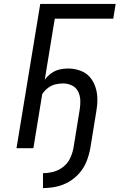

<svg xmlns="http://www.w3.org/2000/svg" viewBox="-20 -755 616 978"><path d="M199 203Q232 203 266 196Q300 189 331 171Q362 153 385.5 125.5Q409 98 421.5 65.5Q434 33 440 0L470 -184Q476 -216 476 -248.5Q476 -281 466.5 -310.5Q457 -340 437.5 -362.5Q418 -385 388 -395.5Q358 -406 327 -406Q305 -406 283 -401Q261 -396 241.5 -382Q222 -368 208 -349L259 -660H557L569 -735H185L64 0H150L195 -275Q206 -293 223.5 -306.5Q241 -320 261 -325Q281 -330 301 -330Q325 -330 346 -320Q367 -310 377.5 -289.5Q388 -269 389 -245Q390 -221 386 -197L354 0Q349 26 337 51.5Q325 77 302 95Q279 113 252.5 120Q226 127 199 127Z"/></svg>

Font: Iosevka Sparkle Oblique
Style: Regular
Weight: 400
Italic angle: -9°
Designer: Belleve Invis
Foundry: Belleve Invis
Version: Version 4.5.0; ttfautohint (v1.8.3)